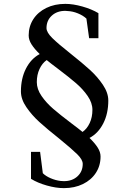

<svg xmlns="http://www.w3.org/2000/svg" viewBox="-20 -746 667 991"><path d="M140 177V38H187L201 148Q216 163 241.5 174Q267 185 293 188Q299 189 310 189Q353 189 380 164Q407 139 407 100Q407 78 378.5 50Q350 22 285 -31Q222 -81 183 -116.5Q144 -152 116 -193Q88 -234 88 -274Q88 -341 114 -392Q140 -443 185 -467Q158 -493 143 -516.5Q128 -540 128 -563Q128 -610 152 -647Q176 -684 219 -705Q262 -726 317 -726Q357 -726 405 -712.5Q453 -699 488 -678V-549H440L426 -650Q409 -666 382 -677Q355 -688 329 -689Q325 -690 317 -690Q274 -690 247 -665Q220 -640 220 -601Q220 -579 250 -549.5Q280 -520 342 -471Q405 -421 444 -385.5Q483 -350 511 -308.5Q539 -267 539 -227Q539 -160 513 -109Q487 -58 442 -34Q469 -8 484 15.5Q499 39 499 62Q499 109 475 146Q451 183 408 204Q365 225 310 225Q269 225 221.5 211.5Q174 198 140 177ZM348 -110Q388 -80 406 -65Q429 -81 443 -111Q457 -141 457 -179Q457 -215 432.5 -250.5Q408 -286 372 -317Q336 -348 279 -391Q239 -421 221 -436Q198 -420 184 -390Q170 -360 170 -322Q170 -286 194.5 -250.5Q219 -215 255 -184Q291 -153 348 -110Z"/></svg>

Font: Wittgenstein
Style: Regular
Weight: 400
Designer: Jörg Drees
Foundry: Jörg Drees
Version: Version 1.003;Glyphs 3.1.2 (3151)